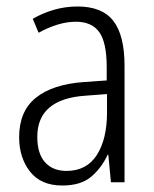

<svg xmlns="http://www.w3.org/2000/svg" viewBox="-20 -562 475 592"><path d="M219 -542Q295 -542 329.5 -497.5Q364 -453 364 -359V0H322L314 -85H312Q293 -44 261 -17Q229 10 172 10Q106 10 72.5 -33Q39 -76 39 -139Q39 -219 90.5 -260.5Q142 -302 238 -309L309 -314V-355Q309 -431 286 -463Q263 -495 214 -495Q161 -495 99 -461L81 -504Q112 -522 147 -532Q182 -542 219 -542ZM244 -267Q95 -257 95 -140Q95 -88 119 -61.5Q143 -35 185 -35Q247 -35 278.5 -84Q310 -133 310 -216V-272Z"/></svg>

Font: Noto Sans Lao Condensed Light
Style: Regular
Weight: 300
Width: 3
Designer: Monotype Design Team
Foundry: Monotype Imaging Inc.
Version: Version 2.003; ttfautohint (v1.8.4.7-5d5b)